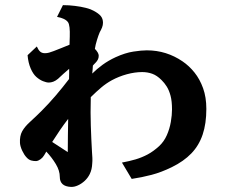

<svg xmlns="http://www.w3.org/2000/svg" viewBox="-20 -672 910 751"><path d="M226.1 -651.9Q250 -651.9 273.4 -648.9Q296.9 -646 316.2 -641.1Q335.4 -636.2 346.2 -629.9Q365.7 -619.6 374.3 -609.1Q382.8 -598.6 382.8 -583Q382.8 -573.7 379.2 -564.5Q375.5 -555.2 370.1 -545.9Q365.2 -534.7 359.4 -515.9Q353.5 -497.1 351.1 -481Q357.9 -474.1 362.1 -467Q366.2 -460 366.2 -454.1Q366.2 -444.8 362.3 -438Q358.4 -431.2 353 -425.8L348.6 -421.4Q345.7 -418.5 343.3 -415.5Q342.8 -407.7 342.3 -400.1Q341.8 -392.6 340.8 -384.3Q358.4 -401.9 381.1 -418.5Q403.8 -435.1 432.1 -448.2Q469.7 -465.3 501.5 -470.2Q533.2 -475.1 554.2 -475.1Q593.3 -475.1 628.2 -464.1Q663.1 -453.1 693.8 -432.1Q719.7 -414.6 740.7 -388.4Q761.7 -362.3 774.4 -326.9Q787.1 -291.5 787.1 -246.1Q787.1 -188.5 772.7 -145.8Q758.3 -103 728.5 -72Q698.7 -41 651.9 -18.1Q610.8 2 572.5 12Q534.2 22 495.1 27.8L457 -36.1Q486.3 -41.5 511 -48.8Q535.6 -56.2 557.9 -68.1Q580.1 -80.1 602.1 -100.1Q621.6 -118.2 632.6 -143.3Q643.6 -168.5 648.2 -195.1Q652.8 -221.7 652.8 -244.1Q652.8 -275.9 647.2 -297.1Q641.6 -318.4 632.3 -333.3Q623 -348.1 611.8 -358.9Q593.8 -377 575.4 -383.5Q557.1 -390.1 536.1 -390.1Q507.8 -390.1 476.3 -381.6Q444.8 -373 417 -357.9Q395 -345.7 376.5 -330.1Q357.9 -314.5 335 -292V-284.2Q333.5 -232.9 335.2 -180.7Q336.9 -128.4 339.8 -78.1Q340.8 -65.9 341.3 -54.4Q341.8 -43 340.8 -33.2Q340.3 -21 337.9 -10.5Q335.4 0 331.1 8.8Q323.7 23.9 311.3 35.4Q298.8 46.9 284.7 53.2Q270.5 59.6 257.8 59.1Q235.4 58.1 224.6 48.1Q213.9 38.1 213.9 20Q213.9 -4.4 198.5 -30Q183.1 -55.7 161.1 -79.1L157.2 -72.3Q155.3 -68.8 152.8 -64.9Q147.9 -56.2 139.2 -49.6Q130.4 -43 122.1 -42Q112.8 -41.5 102.5 -44.2Q92.3 -46.9 84 -56.2Q74.7 -65.9 66.9 -82.5Q59.1 -99.1 58.1 -112.8Q56.6 -140.1 66.7 -158.4Q76.7 -176.8 99.1 -196.8Q111.8 -208 122.8 -219Q133.8 -230 143.1 -238.8Q171.4 -267.1 198.2 -298.6Q225.1 -330.1 250 -362.8Q250.5 -373 250.5 -383.3V-402.8Q238.8 -393.1 227.5 -382.8Q216.3 -372.6 207 -363.8Q197.8 -356 188.5 -352.5Q179.2 -349.1 170.9 -349.1Q161.6 -349.1 148.2 -354.5Q134.8 -359.9 122.1 -371.1Q109.4 -382.3 99.9 -404.5Q90.3 -426.8 87.9 -456.1L124 -490.2Q129.9 -476.6 137 -470.2Q144 -463.9 155.8 -463.9Q163.6 -463.9 171.9 -466.1Q180.2 -468.3 189.9 -472.2Q203.1 -477.1 220.9 -484.4Q238.8 -491.7 252 -497.1Q252.4 -505.4 252.4 -512.9Q252.4 -520.5 252.9 -527.8Q254.4 -572.8 246.1 -585Q235.4 -600.1 203.1 -606ZM245.1 -77.1Q245.1 -107.9 245.6 -140.9Q246.1 -173.8 246.6 -207Q230 -185.5 214.8 -163.3Q199.7 -141.1 184.1 -116.7Z"/></svg>

Font: BIZ UDPMincho
Style: Bold
Weight: 700
Designer: TypeBank Co., Ltd.
Foundry: Morisawa Inc.
Version: Version 1.06